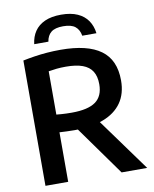

<svg xmlns="http://www.w3.org/2000/svg" viewBox="-100 -1020 876 1094"><g transform="rotate(-10 338.0 -472.5)"><path d="M73 0V-725Q104.5 -731.5 140 -737Q175.5 -742.5 213.8 -745.5Q252 -748.5 292 -748.5Q447 -748.5 524.2 -692.2Q601.5 -636 601.5 -517Q601.5 -440 564.8 -388Q528 -336 458.8 -309.8Q389.5 -283.5 291.5 -283.5Q266 -283.5 246 -284.5Q226 -285.5 204.5 -286.5V0ZM513.5 0 267.5 -344H412L661.5 0ZM293.5 -384.5Q387.5 -384.5 431.5 -416.2Q475.5 -448 475.5 -517Q475.5 -563 457.2 -592Q439 -621 401.2 -634.8Q363.5 -648.5 305 -648.5Q275 -648.5 251.2 -646Q227.5 -643.5 204.5 -639.5V-389Q220.5 -387.5 234.2 -386.5Q248 -385.5 262.2 -385Q276.5 -384.5 293.5 -384.5ZM150 -806Q155 -848.5 176 -879.5Q197 -910.5 235.2 -927.8Q273.5 -945 329.5 -945Q386 -945 424.2 -927.8Q462.5 -910.5 483.8 -879.2Q505 -848 510 -806H428Q422 -841.5 399.2 -859.8Q376.5 -878 329.5 -878Q283 -878 260.2 -859.8Q237.5 -841.5 232 -806Z"/></g></svg>

Font: Encode Sans Condensed Thin SemiBold
Style: Regular
Weight: 600
Version: Version 3.002